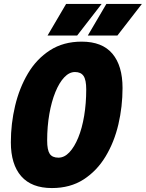

<svg xmlns="http://www.w3.org/2000/svg" viewBox="-20 -937 739 973"><path d="M243 16Q140 16 87.5 -44Q35 -104 35 -216Q35 -310 56.5 -400.5Q78 -491 121.5 -564.5Q165 -638 233 -682Q301 -726 394 -726Q498 -726 549.5 -665Q601 -604 601 -491Q601 -397 580 -307Q559 -217 515 -144Q471 -71 403.5 -27.5Q336 16 243 16ZM276 -138Q306 -138 331.5 -165Q357 -192 376.5 -239.5Q396 -287 406.5 -350Q417 -413 417 -484Q417 -532 403.5 -552Q390 -572 360 -572Q331 -572 305.5 -545Q280 -518 260.5 -470Q241 -422 230 -359Q219 -296 219 -225Q219 -177 232 -157.5Q245 -138 276 -138ZM221 -757 315 -917H495L371 -757ZM425 -757 519 -917H699L575 -757Z"/></svg>

Font: Geist Mono Black
Style: Italic
Weight: 900
Italic angle: -12°
Monospace: yes
Designer: Basement.studio, Andrés Briganti, Mateo Zaragoza
Foundry: Basement.studio, Vercel, Andrés Briganti, Guido Ferreyra, Mateo Zaragoza
Version: Version 1.500; ttfautohint (v1.8.4.7-5d5b)